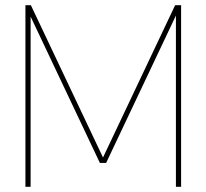

<svg xmlns="http://www.w3.org/2000/svg" viewBox="-20 -720 795 740"><path d="M78 0V-700H99L377 -113L655 -700H678V0H658V-660L389 -92H365L98 -656V0Z"/></svg>

Font: DM Sans 9pt Thin
Style: Regular
Weight: 250
Version: Version 4.004;gftools[0.9.30]